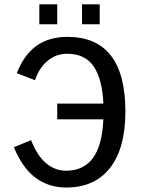

<svg xmlns="http://www.w3.org/2000/svg" viewBox="-20 -835 640 865"><path d="M237.8 -297.4V-368.2H445.8Q440.9 -478.5 402.1 -535.6Q363.3 -592.8 282.7 -592.8Q232.4 -592.8 194.1 -560.8Q155.8 -528.8 137.7 -473.6L55.7 -505.4Q88.9 -589.8 145.5 -629.4Q202.1 -668.9 283.2 -668.9Q544.9 -668.9 544.9 -332.5Q544.9 -167 475.8 -78.6Q406.7 9.8 278.3 9.8Q199.2 9.8 140.1 -34.2Q81.1 -78.1 42.5 -171.9L120.1 -203.6Q147.5 -133.3 187.7 -99.6Q228 -65.9 277.3 -65.9Q356.4 -65.9 398.4 -122.6Q440.4 -179.2 445.8 -297.4ZM349.6 -725.6V-815.4H429.2V-725.6ZM157.2 -725.6V-815.4H237.8V-725.6Z"/></svg>

Font: Cousine
Style: Regular
Weight: 400
Monospace: yes
Designer: Steve Matteson
Foundry: Ascender Corporation
Version: Version 1.20